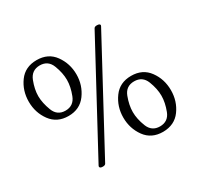

<svg xmlns="http://www.w3.org/2000/svg" viewBox="-145 -856 1093 1050"><g transform="rotate(-30 401.5 -331.0)"><path d="M241.2 3.9Q236.8 11.7 222.7 11.7Q203.1 11.7 203.1 0.5Q203.1 0 204.6 -4.4L561.5 -666.5Q565.9 -674.3 579.6 -674.3Q599.6 -674.3 599.6 -663.6Q599.6 -664.1 597.7 -658.2ZM199.2 -321.8Q127.4 -321.8 88.1 -375.2Q48.8 -428.7 48.8 -498Q48.8 -567.4 87.6 -620.8Q126.5 -674.3 199.2 -674.3Q272 -674.3 310.8 -620.4Q349.6 -566.4 349.6 -498Q349.6 -429.7 310.3 -375.7Q271 -321.8 199.2 -321.8ZM199.2 -355.5Q251 -355.5 270.3 -405.3Q289.6 -455.1 289.6 -498Q289.6 -541.5 270.5 -591.1Q251.5 -640.6 199.2 -640.6Q147.5 -640.1 128.2 -590.8Q108.9 -541.5 108.9 -498Q109.4 -455.1 128.4 -405.3Q147.5 -355.5 199.2 -355.5ZM603.5 11.7Q530.8 11.7 491.9 -42Q453.1 -95.7 453.1 -164.6Q453.1 -233.4 492.2 -287.4Q531.2 -341.3 603.5 -341.3Q675.8 -341.3 714.8 -287.8Q753.9 -234.4 753.9 -164.6Q753.9 -95.2 715.1 -42Q676.3 11.2 603.5 11.7ZM603.5 -22.5Q655.8 -22.5 674.8 -72Q693.8 -121.6 693.8 -164.6Q693.8 -208 674.6 -257.6Q655.3 -307.1 603 -307.1Q550.8 -307.1 532 -257.6Q513.2 -208 513.2 -164.6Q513.2 -121.6 532.5 -72Q551.8 -22.5 603.5 -22.5Z"/></g></svg>

Font: Gayathri Thin
Style: Regular
Weight: 100
Designer: Binoy Dominic <binoy.domenic@gmail.com>
Foundry: SMC
Version: Version 1.000